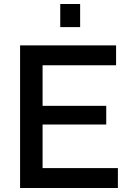

<svg xmlns="http://www.w3.org/2000/svg" viewBox="-20 -936 643 956"><path d="M567 -99V0H80V-710H558V-611H192V-409H509V-316H192V-99ZM280 -801V-916H379V-801Z"/></svg>

Font: Oxford Sans SemiBold
Style: Regular
Weight: 600
Designer: Matt McInerney, Pablo Impallari, Rodrigo Fuenzalida
Foundry: Matt McInerney, Pablo Impallari, Rodrigo Fuenzalida
Version: Version 3.000g; ttfautohint (v1.5) -l 8 -r 28 -G 28 -x 14 -D